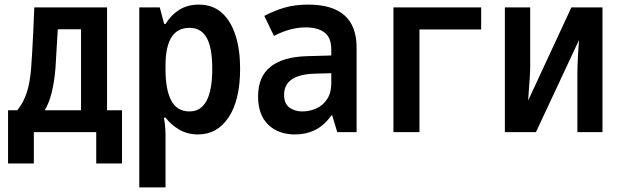

<svg xmlns="http://www.w3.org/2000/svg" viewBox="-20 -574 2690 834"><path d="M15 136V-95H55Q82 -128 96 -171Q110 -214 115 -275Q117 -306 119.5 -342.5Q122 -379 124 -427Q126 -475 129 -542H445V-95H510V136H398V0H127V136ZM221 -278Q210 -151 174 -95H332V-447H231Q228 -398 225.5 -354.5Q223 -311 221 -278Z M585 240V-542H674L693 -470H699Q723 -509 759 -531.5Q795 -554 843 -554Q904 -554 943.5 -518.5Q983 -483 1003 -420.5Q1023 -358 1023 -276Q1023 -140 973.5 -65Q924 10 840 10Q795 10 759.5 -10.5Q724 -31 699 -63H692Q699 -25 699 15V240ZM803 -90Q902 -90 902 -275Q902 -366 878 -409.5Q854 -453 803 -453Q750 -453 724.5 -411.5Q699 -370 699 -290V-272Q699 -184 724 -137Q749 -90 803 -90Z M1262 10Q1188 10 1144.5 -33Q1101 -76 1101 -155Q1101 -241 1155 -284Q1209 -327 1313 -330L1419 -333V-358Q1419 -411 1389.5 -433Q1360 -455 1308 -455Q1241 -455 1170 -418L1128 -505Q1174 -529 1218.5 -541.5Q1263 -554 1319 -554Q1529 -554 1529 -367V0H1445L1423 -73H1420Q1387 -28 1348 -9Q1309 10 1262 10ZM1293 -90Q1325 -90 1354 -103Q1383 -116 1401 -143.5Q1419 -171 1419 -212V-256L1347 -254Q1214 -250 1214 -162Q1214 -124 1237 -107Q1260 -90 1293 -90Z M1689 0V-542H2070V-446H1802V0Z M2173 0V-542H2283V-284Q2283 -263 2281 -234.5Q2279 -206 2277 -179Q2275 -152 2274 -137L2462 -542H2597V0H2488V-252Q2488 -287 2490.5 -330.5Q2493 -374 2495 -400L2308 0Z"/></svg>

Font: Noto Sans Mono Condensed SemiBold
Style: Regular
Weight: 600
Width: 3
Designer: Monotype Design Team
Foundry: Monotype Imaging Inc.
Version: Version 2.014